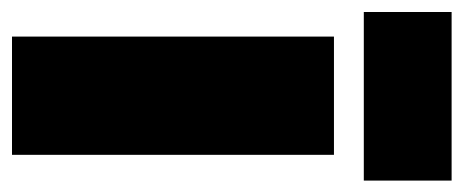

<svg xmlns="http://www.w3.org/2000/svg" viewBox="-268 -540 791 328"><g transform="rotate(90 128.0 -375.5)"><path d="M26 0V-550H228V0ZM-16 -601V-751H272V-601Z"/></g></svg>

Font: Georama SemiCondensed Black
Style: Regular
Weight: 900
Width: 4
Designer: Jean-Baptiste Levee
Foundry: Production Type
Version: Version 1.001